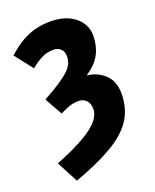

<svg xmlns="http://www.w3.org/2000/svg" viewBox="-155 -751 831 1028"><g transform="rotate(-20 260.0 -237.0)"><path d="M102 188 38 66Q141 25 202 -10.5Q263 -46 289.5 -78.5Q316 -111 316 -142Q316 -175 299 -192.5Q282 -210 258 -210Q231 -210 210 -204Q189 -198 148 -178L92 -278Q154 -312 191 -337Q228 -362 247.5 -382Q267 -402 273.5 -420.5Q280 -439 280 -458Q280 -484 263.5 -499Q247 -514 224 -514Q190 -514 160.5 -501Q131 -488 92 -456L12 -558Q55 -597 94.5 -619.5Q134 -642 174 -652Q214 -662 260 -662Q318 -662 360.5 -642.5Q403 -623 426.5 -589.5Q450 -556 450 -514Q450 -456 426.5 -409.5Q403 -363 344 -324Q404 -317 445 -278Q486 -239 486 -170Q486 -84 445 -21.5Q404 41 319 90.5Q234 140 102 188Z"/></g></svg>

Font: Source Sans 3 ExtraLight Black
Style: Regular
Weight: 900
Version: Version 3.052;hotconv 1.1.0;makeotfexe 2.6.0